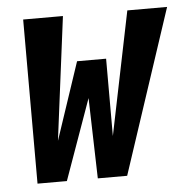

<svg xmlns="http://www.w3.org/2000/svg" viewBox="-43 -563 595 606"><g transform="rotate(-5 254.0 -260.0)"><path d="M52 0V-520H178L128 -129L210 -374H302V-129L382 -520H508L336 0H243L236 -255L145 0Z"/></g></svg>

Font: Iosevka SS18 Extrabold
Style: Italic
Weight: 800
Italic angle: -9°
Monospace: yes
Designer: Belleve Invis
Foundry: Belleve Invis
Version: Version 25.1.1; ttfautohint (v1.8.4)